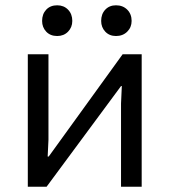

<svg xmlns="http://www.w3.org/2000/svg" viewBox="-20 -705 640 725"><path d="M437 -314 440 -380H437L156 0H85V-500H163V-177L160 -114H164L443 -500H515V0H437ZM139 -626Q139 -652 154.5 -668.5Q170 -685 196 -685Q221 -685 237 -668.5Q253 -652 253 -626Q253 -602 237 -585.5Q221 -569 196 -569Q170 -569 154.5 -585.5Q139 -602 139 -626ZM362 -626Q362 -652 377.5 -668.5Q393 -685 418 -685Q444 -685 460.5 -668.5Q477 -652 477 -626Q477 -602 460.5 -585.5Q444 -569 418 -569Q393 -569 377.5 -585.5Q362 -602 362 -626Z"/></svg>

Font: PT Mono
Style: Regular
Weight: 400
Monospace: yes
Designer: A.Korolkova, I.Chaeva
Foundry: ParaType Ltd
Version: Version 1.001W OFL